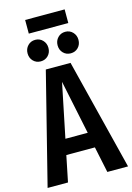

<svg xmlns="http://www.w3.org/2000/svg" viewBox="-149 -1083 795 1155"><g transform="rotate(-15 248.5 -505.5)"><path d="M336 -162H158L125 0H-2L172 -691H326L499 0H370ZM317 -258 247 -594 178 -258ZM221 -813Q221 -784 202.5 -765Q184 -746 156 -746Q128 -746 109.5 -765Q91 -784 91 -813Q91 -841 109.5 -860.5Q128 -880 156 -880Q184 -880 202.5 -860.5Q221 -841 221 -813ZM408 -813Q408 -784 389.5 -765Q371 -746 343 -746Q315 -746 296.5 -765Q278 -784 278 -813Q278 -841 296.5 -860.5Q315 -880 343 -880Q371 -880 389.5 -860.5Q408 -841 408 -813ZM129 -926V-1011H375V-926Z"/></g></svg>

Font: Fira Sans Compressed Medium
Style: Regular
Weight: 500
Width: 1
Designer: bBox Type GmbH & Carrois Corporate GbR & Edenspiekermann AG
Foundry: bBox Type GmbH & Carrois Corporate GbR & Edenspiekermann AG
Version: Version 4.301